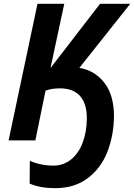

<svg xmlns="http://www.w3.org/2000/svg" viewBox="-20 -734 701 1004"><path d="M135 226 136 107Q194 132 259 132Q312 132 352 99.5Q392 67 413 10Q434 -47 434 -117Q434 -192 398.5 -232Q363 -272 293 -272Q251 -272 218 -260L165 0H25L176 -714H316L244 -378L503 -714H661L395 -379Q475 -366 525.5 -301.5Q576 -237 576 -125Q575 -28 542.5 57.5Q510 143 440.5 196.5Q371 250 268 250Q190 250 135 226Z"/></svg>

Font: Noto Sans Display
Style: Bold Italic
Weight: 700
Italic angle: -12°
Designer: Monotype Design team
Foundry: Monotype Imaging Inc.
Version: Version 1.000